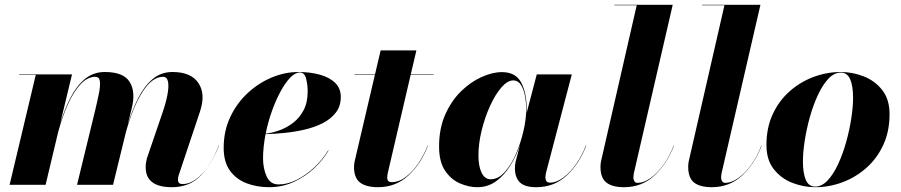

<svg xmlns="http://www.w3.org/2000/svg" viewBox="-20 -770 3756 800"><path d="M451 0H301L376 -308Q385.5 -347.5 392 -379.8Q398.5 -412 396.2 -431Q394 -450 377 -450Q345 -450 316.5 -420Q288 -390 264.2 -338.2Q240.5 -286.5 222.5 -220.5L170 0H20L129 -458H60V-460H280L231 -256Q249 -314.5 274 -363.2Q299 -412 334 -441Q369 -470 417 -470Q494.5 -470 520.2 -428.8Q546 -387.5 529 -319L512.5 -252.5Q531 -312 556 -361.5Q581 -411 616 -440.5Q651 -470 698.5 -470Q776 -470 806.8 -424Q837.5 -378 813.5 -306L724.5 -39.5Q721.5 -30.5 721.5 -21.5Q721.5 -3 740.5 -3Q782 -3 823.5 -47.2Q865 -91.5 891 -164L892 -163Q863.5 -88 817 -39Q770.5 10 696 10Q587 10 587 -73.5Q587 -85 588.8 -94Q590.5 -103 592 -110L659 -306Q672 -344.5 678 -377.2Q684 -410 680 -430Q676 -450 659 -450Q614 -450 573.8 -387.2Q533.5 -324.5 504 -217Z M1076 -110.5Q1076 -68.5 1091 -35Q1106 -1.5 1141 -1.5Q1178 -1.5 1216.8 -21Q1255.5 -40.5 1289.8 -72.8Q1324 -105 1347 -143H1349Q1326.5 -104.5 1289.5 -69.5Q1252.5 -34.5 1204.5 -12.2Q1156.5 10 1101 10Q1051.5 10 1008.5 -6Q965.5 -22 938.8 -58Q912 -94 912 -154Q912 -224 939.2 -282Q966.5 -340 1011.8 -382Q1057 -424 1112 -447Q1167 -470 1223 -470Q1272 -470 1312.2 -459Q1352.5 -448 1376.2 -425Q1400 -402 1400 -366Q1400 -327.5 1379 -300.5Q1358 -273.5 1323.5 -256.2Q1289 -239 1247.2 -229.5Q1205.5 -220 1163.5 -216Q1121.5 -212 1086.5 -211Q1081.5 -185.5 1078.8 -160Q1076 -134.5 1076 -110.5ZM1229.5 -468Q1210 -468 1189.2 -446.5Q1168.5 -425 1148.8 -388.5Q1129 -352 1112.8 -306.5Q1096.5 -261 1087 -213Q1113.5 -216 1143.8 -226.8Q1174 -237.5 1201 -258Q1228 -278.5 1245 -310.8Q1262 -343 1262 -390Q1262 -416.5 1255.5 -442.2Q1249 -468 1229.5 -468Z M1763 -163Q1734.5 -88 1681.8 -39Q1629 10 1555 10Q1506 10 1480.5 -9.2Q1455 -28.5 1455 -75Q1455 -79 1455.8 -85.8Q1456.5 -92.5 1457.5 -97L1542 -458H1457V-460H1542.5L1566 -560H1715L1691.5 -460H1787V-458H1691L1595.5 -48Q1594.5 -43.5 1594 -38.8Q1593.5 -34 1593.5 -30Q1593.5 -11 1611.5 -11Q1642.5 -11 1671.2 -33Q1700 -55 1723.5 -90Q1747 -125 1762 -164Z M2174.5 -314Q2174.5 -306 2174 -298L2216.5 -460H2362.5L2254.5 -48Q2254 -43.5 2253.2 -38.8Q2252.5 -34 2252.5 -30Q2252.5 -21.5 2257 -15.2Q2261.5 -9 2271 -9Q2299.5 -9 2328.2 -30.8Q2357 -52.5 2381.5 -87.8Q2406 -123 2421 -164L2422.5 -163Q2394 -88 2341.5 -39Q2289 10 2214.5 10Q2166 10 2145.8 -10.5Q2125.5 -31 2125.5 -69Q2125.5 -73 2126.2 -82Q2127 -91 2128.5 -97L2147 -166.5Q2131.5 -121 2106.8 -80.8Q2082 -40.5 2047.5 -15.2Q2013 10 1968.5 10Q1934 10 1897.2 -5.5Q1860.5 -21 1835 -58Q1809.5 -95 1809.5 -160Q1809.5 -235 1835.2 -292.8Q1861 -350.5 1901.2 -389.8Q1941.5 -429 1986.8 -449.2Q2032 -469.5 2071.5 -469.5Q2128.5 -469.5 2151.5 -426.2Q2174.5 -383 2174.5 -314ZM2172.5 -314Q2172.5 -344.5 2167 -372.2Q2161.5 -400 2149.8 -417.5Q2138 -435 2118.5 -435Q2094.5 -435 2069 -405.5Q2043.5 -376 2022 -328.8Q2000.5 -281.5 1987 -227Q1973.5 -172.5 1973.5 -122Q1973.5 -77 1986.8 -50Q2000 -23 2024.5 -23Q2055.5 -23 2082.5 -52.5Q2109.5 -82 2129.5 -128Q2149.5 -174 2161 -223.8Q2172.5 -273.5 2172.5 -314Z M2788 -163Q2759.5 -88 2707 -39Q2654.5 10 2580 10Q2531.5 10 2506.8 -9.2Q2482 -28.5 2482 -75Q2482 -85 2484 -97L2633 -748H2540V-750H2783L2621 -48Q2620.5 -43.5 2619.8 -38.8Q2619 -34 2619 -30Q2619 -22 2623.2 -15Q2627.5 -8 2637 -8Q2662 -8 2690.5 -28Q2719 -48 2744.5 -83.2Q2770 -118.5 2787 -164Z M3153.5 -163Q3125 -88 3072.5 -39Q3020 10 2945.5 10Q2897 10 2872.2 -9.2Q2847.5 -28.5 2847.5 -75Q2847.5 -85 2849.5 -97L2998.5 -748H2905.5V-750H3148.5L2986.5 -48Q2986 -43.5 2985.2 -38.8Q2984.5 -34 2984.5 -30Q2984.5 -22 2988.8 -15Q2993 -8 3002.5 -8Q3027.5 -8 3056 -28Q3084.5 -48 3110 -83.2Q3135.5 -118.5 3152.5 -164Z M3376.5 10Q3328 10 3281.2 -8.2Q3234.5 -26.5 3204 -65.2Q3173.5 -104 3173.5 -166Q3173.5 -237.5 3199.5 -293.8Q3225.5 -350 3269.8 -389.2Q3314 -428.5 3369.2 -449.2Q3424.5 -470 3483.5 -470Q3532 -470 3578.8 -451.8Q3625.5 -433.5 3656 -394.8Q3686.5 -356 3686.5 -294Q3686.5 -223 3660.5 -166.5Q3634.5 -110 3590.2 -70.8Q3546 -31.5 3490.8 -10.8Q3435.5 10 3376.5 10ZM3376.5 7.5Q3404.5 7.5 3428.8 -18.5Q3453 -44.5 3472.5 -86.8Q3492 -129 3505.8 -178.5Q3519.5 -228 3527 -276.5Q3534.5 -325 3534.5 -362Q3534.5 -411.5 3522.5 -439.5Q3510.5 -467.5 3483.5 -467.5Q3455.5 -467.5 3431.2 -441.5Q3407 -415.5 3387.5 -373.2Q3368 -331 3354.2 -281.5Q3340.5 -232 3333 -183.5Q3325.5 -135 3325.5 -98Q3325.5 -48.5 3337.5 -20.5Q3349.5 7.5 3376.5 7.5Z"/></svg>

Font: Bodoni* 96
Style: Bold Italic
Weight: 700
Italic angle: -13°
Version: Version 2.2